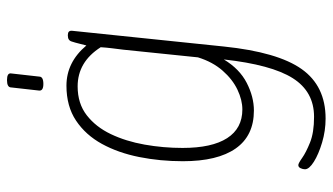

<svg xmlns="http://www.w3.org/2000/svg" viewBox="-221 -518 951 549"><g transform="rotate(-90 254.5 -243.5)"><path d="M190 212Q155 212 121.5 202Q88 192 66.5 178.5Q45 165 45 153Q45 147 48 140.5Q51 134 57 134Q62 134 77.5 145Q93 156 121.5 167.5Q150 179 195 179Q267 179 305.5 118Q344 57 359 -79Q332 -34 292 -13.5Q252 7 213 7Q141 7 104.5 -45Q68 -97 68 -196Q68 -261 80 -321Q92 -381 117.5 -427.5Q143 -474 184 -501.5Q225 -529 284 -529Q351 -529 399 -472Q402 -483 404.5 -493.5Q407 -504 410 -513Q413 -525 427 -525H429Q442 -525 441 -513L396 -79Q380 75 331.5 143.5Q283 212 190 212ZM216 -26Q243 -26 272.5 -40Q302 -54 327 -82.5Q352 -111 365 -153L387 -367Q389 -383 391 -399Q393 -415 394 -431Q352 -497 282 -497Q233 -497 199.5 -471Q166 -445 145.5 -402Q125 -359 115.5 -305.5Q106 -252 106 -197Q106 -113 134 -69.5Q162 -26 216 -26ZM289 -595Q269 -595 270 -607L279 -687Q279 -699 300 -699Q321 -699 319 -687L310 -607Q310 -595 289 -595Z"/></g></svg>

Font: Asap Semi Condensed Semi Condensed Thin
Style: Italic
Weight: 100
Width: 4
Italic angle: -6°
Designer: Pablo Cosgaya
Foundry: Omnibus-Type
Version: Version 3.001; ttfautohint (v1.8.4.7-5d5b)